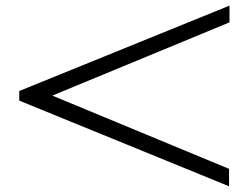

<svg xmlns="http://www.w3.org/2000/svg" viewBox="-20 -652 874 672"><path d="M781.7 0 47.4 -299.8V-333.5L783.2 -632.3V-573.7L163.1 -317.4L781.7 -61Z"/></svg>

Font: SakalBharati
Style: Regular
Weight: 400
Designer: CDAC GIST
Foundry: CDAC
Version: 13.02